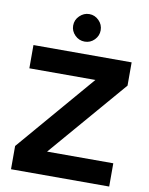

<svg xmlns="http://www.w3.org/2000/svg" viewBox="-99 -994 829 1065"><g transform="rotate(10 316.0 -461.5)"><path d="M38 -131 413 -569H41V-700H594V-569L218 -131H591V0H38ZM239 -845Q239 -877 262.5 -900Q286 -923 317 -923Q348 -923 371 -900Q394 -877 394 -845Q394 -814 371.5 -791Q349 -768 317 -768Q285 -768 262 -791Q239 -814 239 -845Z"/></g></svg>

Font: Oak Sans
Style: Bold
Weight: 700
Designer: Erik Kennedy, Walven
Foundry: Erik Kennedy, Walven
Version: Version 1.000